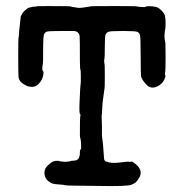

<svg xmlns="http://www.w3.org/2000/svg" viewBox="-20 -588 587 632"><path d="M70 -560 73 -562Q73 -562 75 -562.5Q77 -563 78.5 -563.5Q80 -564 83.5 -564.5Q87 -565 87 -565.5Q87 -566 93.5 -566Q100 -566 100 -567Q99 -568 140 -568Q214 -568 214.5 -566.5Q215 -565 222 -564.5Q229 -564 232 -563Q242 -561 253 -563Q264 -565 270 -565.5Q276 -566 276.5 -567Q277 -568 353.5 -568Q430 -568 430.5 -567Q431 -566 444.5 -565Q458 -564 460 -566Q462 -568 474.5 -567.5Q487 -567 494.5 -565Q502 -563 511.5 -553.5Q521 -544 523 -536Q525 -528 525 -511.5Q525 -495 524 -492.5Q523 -490 522.5 -484.5Q522 -479 521.5 -473.5Q521 -468 522 -460Q523 -452 523.5 -450.5Q524 -449 524.5 -446.5Q525 -444 525 -400Q525 -356 524 -353Q523 -350 523 -346Q523 -342 523 -342Q526 -339 523 -331Q517 -315 504 -307Q476 -289 457 -315Q450 -323 448 -328Q446 -333 445 -333Q443 -339 443 -403.5Q443 -468 440.5 -474Q438 -480 432.5 -483Q427 -486 385.5 -486Q344 -486 337.5 -483.5Q331 -481 328 -475.5Q325 -470 325 -434.5Q325 -399 324 -396.5Q323 -394 323 -386.5Q323 -379 324 -378Q325 -377 325 -337.5Q325 -298 324 -295Q323 -292 322 -282.5Q321 -273 319 -260.5Q317 -248 316.5 -231.5Q316 -215 315 -210.5Q314 -206 315 -188Q316 -170 315.5 -155.5Q315 -141 317 -129Q319 -117 320 -100Q321 -83 321.5 -79.5Q322 -76 322.5 -67Q323 -58 330 -56Q346 -50 368.5 -52.5Q391 -55 395.5 -55.5Q400 -56 405.5 -55.5Q411 -55 412 -56Q414 -58 424 -50Q457 -25 433 5Q426 14 422 15.5Q418 17 413 20Q400 26 301 24Q195 23 196 22Q191 20 172.5 19Q154 18 148 14Q142 10 141.5 10Q141 10 136 5.5Q131 1 129 -5Q121 -27 136.5 -42.5Q152 -58 163 -58.5Q174 -59 174.5 -58Q175 -57 186 -56Q197 -55 198 -55.5Q199 -56 206 -56.5Q213 -57 213 -58Q213 -59 220 -59Q235 -59 239 -67Q243 -75 243 -85Q243 -95 244 -95Q248 -95 247 -111Q246 -129 245 -131Q244 -133 244 -134Q244 -135 243.5 -137Q243 -139 243 -143Q243 -202 244 -204Q245 -206 245 -208L244 -213Q240 -211 242 -254Q244 -297 244 -297L246 -318Q246 -319 246 -340.5Q246 -362 244 -359L243 -384Q243 -466 242 -471Q239 -484 225 -486Q222 -486 187 -486Q140 -486 134.5 -484Q129 -482 125.5 -476.5Q122 -471 122 -425Q122 -379 121 -377Q120 -375 119.5 -366Q119 -357 120 -356Q125 -353 122 -339Q119 -325 109 -314Q99 -302 85 -302Q85 -302 76.5 -303Q68 -304 55 -313Q42 -322 41 -334.5Q40 -347 40 -405Q40 -463 41 -464Q42 -465 42.5 -477Q43 -489 45 -503Q47 -517 47.5 -526Q48 -535 49.5 -536.5Q51 -538 53 -542.5Q55 -547 61 -552.5Q67 -558 68.5 -559Q70 -560 70 -560Z"/></svg>

Font: Jackwrite
Style: Regular
Weight: 400
Version: Version 1.0d1e1